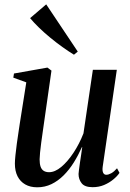

<svg xmlns="http://www.w3.org/2000/svg" viewBox="-20 -826 580 858"><path d="M146.5 11Q115 11 92.8 -1.8Q70.5 -14.5 58.5 -38Q46.5 -61.5 46.5 -95Q46.5 -108.5 49 -132.5Q51.5 -156.5 55.2 -184.2Q59 -212 62.8 -236.2Q66.5 -260.5 68.5 -274.5L97.5 -458L39.5 -479L42.5 -497.5L192 -524L210 -510.5L177 -279Q174.5 -261 171 -237Q167.5 -213 164.2 -188.5Q161 -164 159 -144Q157 -124 157 -114Q157 -94.5 161.2 -81.8Q165.5 -69 175 -62.8Q184.5 -56.5 199.5 -56.5Q225.5 -56.5 253.8 -80Q282 -103.5 308.2 -143Q334.5 -182.5 353 -230L395 -514H502L439 -81.5Q436.5 -64 440.8 -54.5Q445 -45 455 -45Q465 -45 477.5 -52Q490 -59 503 -74L514 -53.5Q504 -38.5 486 -23.8Q468 -9 444.8 0.8Q421.5 10.5 394 10.5Q358.5 10.5 344.8 -7.2Q331 -25 331 -48.5Q331 -52.5 332.8 -66.2Q334.5 -80 337.2 -98.5Q340 -117 342.8 -135.8Q345.5 -154.5 347.5 -168.5H346Q330 -132.5 309.8 -100Q289.5 -67.5 264.5 -42.5Q239.5 -17.5 210 -3.2Q180.5 11 146.5 11ZM310.5 -581.5Q286 -596.5 258.8 -616Q231.5 -635.5 204.8 -657.5Q178 -679.5 154.8 -702Q131.5 -724.5 114.5 -745L186.5 -806.5L327.5 -595.5Z"/></svg>

Font: Merriweather 120pt Medium
Style: Italic
Weight: 500
Italic angle: -7.8°
Version: Version 2.101